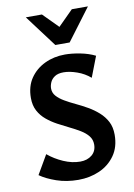

<svg xmlns="http://www.w3.org/2000/svg" viewBox="-99 -969 727 1044"><g transform="rotate(-10 264.5 -447.0)"><path d="M365 -162Q365 -189 349 -209Q333 -229 306.5 -245Q280 -261 249 -276Q218 -291 186.5 -308Q155 -325 128.5 -347Q102 -369 86 -399Q70 -429 70 -470Q70 -534 100.5 -578.5Q131 -623 181.5 -647Q232 -671 293 -671Q331 -671 377 -662Q423 -653 459 -635L415 -521Q384 -548 343 -562.5Q302 -577 269 -577Q238 -577 220 -565Q202 -553 194.5 -535.5Q187 -518 187 -502Q187 -478 203 -460Q219 -442 245.5 -426.5Q272 -411 304 -396Q336 -381 367.5 -363Q399 -345 425.5 -321.5Q452 -298 468 -267.5Q484 -237 484 -195Q484 -127 451 -80.5Q418 -34 364.5 -10.5Q311 13 248 13Q183 13 128 -6Q73 -25 38 -50L99 -155Q136 -124 183 -103.5Q230 -83 275 -83Q314 -83 339.5 -104Q365 -125 365 -162ZM251 -731 272 -806 373 -907H462L330 -731ZM251 -731 119 -907H208L310 -804L330 -731Z"/></g></svg>

Font: Ysabeau
Style: Bold
Weight: 700
Designer: Christian Thalmann (Catharsis Fonts)
Version: Version 2.000;gftools[0.9.27.dev2+g8671c4b]